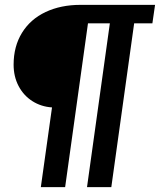

<svg xmlns="http://www.w3.org/2000/svg" viewBox="-20 -770 658 790"><path d="M194 -328Q149 -331 113 -354Q77 -377 56.5 -416Q36 -455 36 -504Q36 -579 70.5 -635Q105 -691 167.5 -720.5Q230 -750 311 -750H618L607 -674H532L438 0H338L432 -674H342L248 0H148Z"/></svg>

Font: Krub SemiBold
Style: Italic
Weight: 600
Italic angle: -8°
Designer: Ekaluck Peanpanawate
Foundry: Cadson Demak Co.,Ltd.
Version: Version 1.000; ttfautohint (v1.6)